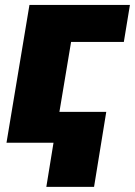

<svg xmlns="http://www.w3.org/2000/svg" viewBox="-20 -565 534 760"><path d="M494.3 -545.5 470.2 -399.1H261.4L215.2 -122.2H400.6L352.3 174.7H163.4L191.8 0H5.7L96.6 -545.5Z"/></svg>

Font: Karasuma Gothic
Style: Italic
Weight: 900
Italic angle: -9.39999°
Designer: Rasmus Andersson / Ryoko Nishizuka
Foundry: Genbu
Version: Version 1.00